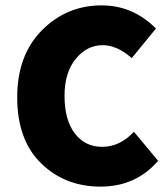

<svg xmlns="http://www.w3.org/2000/svg" viewBox="-20 -682 626 714"><path d="M354 12Q222 12 133 -74.5Q44 -161 44 -320Q44 -477 136 -569.5Q228 -662 358 -662Q474 -662 560 -576L470 -466Q415 -514 362 -514Q303 -514 261.5 -463Q220 -412 220 -326Q220 -236 258 -186Q296 -136 360 -136Q426 -136 478 -192L568 -84Q485 12 354 12Z"/></svg>

Font: Assistant ExtraBold
Style: Regular
Weight: 800
Designer: Hebrew By Ben Nathan, Latin by Paul Hunt
Version: Version 2.001;PS 002.001;hotconv 1.0.88;makeotf.lib2.5.64775